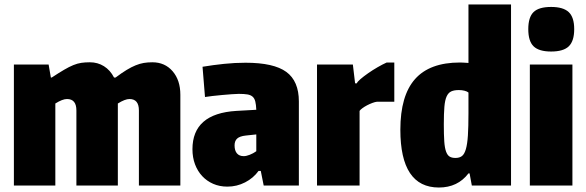

<svg xmlns="http://www.w3.org/2000/svg" viewBox="-20 -828 2617 857"><path d="M42 -540H197L207 -482H211Q243 -503 266 -516.5Q289 -530 307.5 -537.5Q326 -545 343 -547.5Q360 -550 381 -550Q416 -550 444 -532.5Q472 -515 489 -482H496Q524 -503 545.5 -516Q567 -529 585.5 -536.5Q604 -544 621.5 -547Q639 -550 660 -550Q716 -550 750.5 -510Q785 -470 785 -405V0H600V-335Q600 -386 558 -386Q538 -386 506 -366V0H321V-335Q321 -386 279 -386Q259 -386 227 -366V0H42Z M995 5Q960 5 931.5 -7.5Q903 -20 882.5 -42Q862 -64 850.5 -94.5Q839 -125 839 -162Q839 -321 1035 -333L1124 -338Q1123 -361 1119.5 -375Q1116 -389 1107.5 -396.5Q1099 -404 1084.5 -406.5Q1070 -409 1046 -409Q1035 -409 1015 -407.5Q995 -406 972 -404Q949 -402 928 -399.5Q907 -397 895 -395L884 -530Q932 -538 980.5 -543Q1029 -548 1076 -548Q1202 -548 1258 -507Q1314 -466 1314 -375V0H1157L1144 -65H1134Q1111 -33 1074 -14Q1037 5 995 5ZM1068 -131Q1079 -131 1094.5 -137Q1110 -143 1124 -153V-228L1077 -223Q1050 -220 1038.5 -209.5Q1027 -199 1027 -179Q1027 -156 1037.5 -143.5Q1048 -131 1068 -131Z M1395 -540H1555L1565 -456H1573Q1574 -462 1588.5 -474.5Q1603 -487 1623 -501Q1643 -515 1665.5 -528Q1688 -541 1706 -549H1740V-374H1663Q1654 -373 1642 -368.5Q1630 -364 1618.5 -358Q1607 -352 1597.5 -345Q1588 -338 1585 -333V0H1395Z M1939 9Q1767 9 1767 -249Q1767 -401 1832.5 -475Q1898 -549 2033 -549Q2040 -549 2048 -548.5Q2056 -548 2071 -547V-808H2261V0H2086L2076 -54H2071Q2023 9 1939 9ZM2013 -123Q2031 -123 2042 -131.5Q2053 -140 2059.5 -162.5Q2066 -185 2068.5 -223.5Q2071 -262 2071 -323V-415Q2065 -420 2053.5 -423Q2042 -426 2028 -426Q2007 -426 1994 -420Q1981 -414 1973.5 -397.5Q1966 -381 1963.5 -351Q1961 -321 1961 -273Q1961 -226 1963 -197Q1965 -168 1971 -151.5Q1977 -135 1987 -129Q1997 -123 2013 -123Z M2440 -598Q2386 -598 2362 -621Q2338 -644 2338 -698Q2338 -751 2361.5 -774Q2385 -797 2440 -797Q2494 -797 2518.5 -774Q2543 -751 2543 -698Q2543 -645 2519 -621.5Q2495 -598 2440 -598ZM2345 -540H2535V0H2345Z"/></svg>

Font: Encode Sans Compressed
Style: Black
Weight: 900
Designer: Pablo Impallari, Andres Torresi
Foundry: Pablo Impallari, Andres Torresi
Version: Version 1.000; ttfautohint (v1.00) -l 8 -r 50 -G 200 -x 14 -